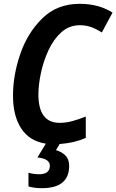

<svg xmlns="http://www.w3.org/2000/svg" viewBox="-20 -745 609 1005"><path d="M199 240Q342 240 342 123Q342 88 322 68.5Q302 49 273 41L292 9Q332 6 367 -2.5Q402 -11 429 -23V-135Q394 -121 360 -111.5Q326 -102 292 -102Q181 -102 181 -251Q181 -300 194 -362Q207 -424 233.5 -481.5Q260 -539 301 -576Q342 -613 398 -613Q431 -613 459 -602.5Q487 -592 513 -575L569 -679Q497 -725 397 -725Q279 -725 201.5 -649Q124 -573 86 -462Q48 -351 48 -244Q48 -138 91.5 -72Q135 -6 220 7L176 79Q241 86 241 122Q241 167 185 167Q155 167 129 159V231Q160 240 199 240Z"/></svg>

Font: Noto Sans UI SemiCondensed
Style: Bold Italic
Weight: 700
Width: 4
Designer: Monotype Design Team
Foundry: Monotype Imaging Inc.
Version: 1.001